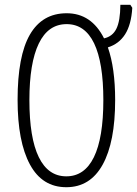

<svg xmlns="http://www.w3.org/2000/svg" viewBox="-20 -780 578 810"><path d="M104 -357.9Q104 -198.2 143.6 -117.2Q183.1 -36.1 259.8 -36.1Q336.4 -36.1 376 -116.7Q416 -198.2 416 -357.9Q416 -516.1 377 -597.2Q337.9 -678.2 261.2 -678.2Q183.1 -678.2 143.6 -596.2Q104 -514.2 104 -357.9ZM465.8 -357.9Q465.8 -180.7 413.1 -85.4Q360.4 9.8 259.8 9.8Q158.2 9.8 106.4 -85.9Q54.2 -182.1 54.2 -358.9Q54.2 -543.9 106 -633.8Q158.2 -724.1 261.2 -724.1Q365.7 -724.1 418.9 -618.2Q454.6 -626 470.7 -658.2Q487.3 -690.9 487.8 -759.8H529.8L538.1 -747.1Q533.7 -675.8 507.8 -635.3Q481.9 -594.7 435.1 -580.1Q465.8 -492.7 465.8 -357.9Z"/></svg>

Font: Germano
Style: Regular
Weight: 300
Width: 3
Foundry: Ascender Corporation
Version: Version 1.10; ttfautohint (v1.5)